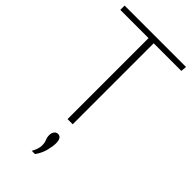

<svg xmlns="http://www.w3.org/2000/svg" viewBox="-301 -779 1130 1130"><g transform="rotate(45 263.5 -214.5)"><path d="M518 -710 515 -674H285V0H242V-674H7V-710ZM225 281Q234 265 240 248Q246 231 246 216Q246 193 239 177.5Q232 162 232 143Q232 125 241 113Q250 101 264 101Q295 101 295 149Q295 174 285.5 211Q276 248 252 281Z"/></g></svg>

Font: Livvic ExtraLight
Style: Regular
Weight: 275
Designer: Jacques Le Bailly, Baron von Fonthausen
Version: Version 1.001; ttfautohint (v1.8.2)